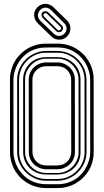

<svg xmlns="http://www.w3.org/2000/svg" viewBox="-20 -973 539 993"><path d="M279.3 -747.3Q305.2 -747.1 329 -740.5Q352.8 -733.9 373.3 -721.8Q393.8 -709.7 410.6 -692.9Q427.5 -676 439.5 -655.4Q451.4 -634.8 457.9 -611Q464.4 -587.2 464.4 -561.3L464.6 -186.5Q464.6 -160.6 458.1 -136.8Q451.7 -113 439.7 -92.4Q427.7 -71.8 410.9 -54.9Q394 -38.1 373.5 -26Q353 -13.9 329.2 -7.2Q305.4 -0.5 279.5 -0.5H217.5Q191.7 -0.5 167.7 -7.1Q143.8 -13.7 123.2 -25.8Q102.5 -37.8 85.7 -54.7Q68.8 -71.5 56.9 -92.2Q44.9 -112.8 38.3 -136.7Q31.7 -160.6 31.7 -186.5L31.5 -561.3Q31.5 -587.2 38.1 -611.1Q44.7 -635 56.6 -655.6Q68.6 -676.3 85.4 -693.1Q102.3 -710 122.9 -722Q143.6 -734.1 167.4 -740.7Q191.2 -747.3 217.3 -747.3ZM432.6 -122.6Q439.2 -138.4 442.9 -153.8Q446.5 -169.2 446.5 -186.5L446.3 -561.3Q446.3 -578.6 442.6 -594Q439 -609.4 432.4 -625.2Q422.1 -649.2 406.6 -668.1Q391.1 -687 371.3 -700.2Q351.6 -713.4 328 -720.5Q304.4 -727.5 278.1 -727.5L217.8 -727.3H217.5Q191.4 -727.3 167.8 -720.3Q144.3 -713.4 124.5 -700.2Q104.7 -687 89.2 -668.1Q73.7 -649.2 63.5 -625.2Q56.9 -609.4 53.2 -594Q49.6 -578.6 49.6 -561.3L49.8 -186.5Q49.8 -169.2 53.5 -153.8Q57.1 -138.4 63.7 -122.6Q74 -98.6 89.5 -79.7Q105 -60.8 124.8 -47.6Q144.5 -34.4 168.1 -27.5Q191.7 -20.5 217.8 -20.5H218L278.3 -20.3Q304.7 -20.3 328.2 -27.3Q351.8 -34.4 371.6 -47.6Q391.4 -60.8 406.9 -79.7Q422.4 -98.6 432.6 -122.6ZM217.8 -38.3Q188.7 -38.3 161.9 -49.8Q135 -61.3 114.3 -81.3Q93.5 -101.3 81.2 -128.3Q68.8 -155.3 68.8 -186.5L68.6 -561.3Q68.6 -582 74.2 -601.1Q79.8 -620.1 90 -636.6Q100.1 -653.1 114 -666.5Q127.9 -679.9 144.5 -689.5Q161.1 -699 179.7 -704.2Q198.2 -709.5 217.5 -709.5H279.5Q298.8 -709.2 317.4 -703.9Q335.9 -698.5 352.3 -689Q368.7 -679.4 382.4 -666Q396.2 -652.6 406.1 -636.2Q416 -619.9 421.6 -600.8Q427.2 -581.8 427.2 -561.3L427.5 -186.5Q427.5 -165.8 421.9 -146.9Q416.3 -127.9 406.4 -111.6Q396.5 -95.2 382.7 -81.8Q368.9 -68.4 352.5 -58.8Q336.2 -49.3 317.6 -43.9Q299.1 -38.6 279.8 -38.3ZM78.9 -186.5Q78.9 -158.7 89.6 -133.5Q100.3 -108.4 119.1 -89.2Q137.9 -70.1 163.2 -58.7Q188.5 -47.4 217.8 -47.4H278.6Q307.9 -47.4 333.1 -58.7Q358.4 -70.1 377.2 -89.2Q396 -108.4 406.7 -133.5Q417.5 -158.7 417.5 -186.5L417.2 -561.3Q417.2 -589.1 406.5 -614.3Q395.8 -639.4 377 -658.6Q358.2 -677.7 332.9 -689.1Q307.6 -700.4 278.3 -700.4H217.5Q188.2 -700.4 163 -689.1Q137.7 -677.7 118.9 -658.6Q100.1 -639.4 89.4 -614.3Q78.6 -589.1 78.6 -561.3ZM279.3 -677.2Q303.7 -677 325.1 -668.2Q346.4 -659.4 362.3 -644Q378.2 -628.7 387.2 -607.4Q396.2 -586.2 396.2 -561.3L396.5 -186.5Q396.5 -161.6 387.5 -140.4Q378.4 -119.1 362.5 -103.8Q346.7 -88.4 325.3 -79.6Q304 -70.8 279.5 -70.6V-70.3H217.8V-70.6Q193.1 -70.6 171.5 -79.2Q149.9 -87.9 134 -103.4Q118.2 -118.9 109 -140.1Q99.9 -161.4 99.9 -186.5L99.6 -561.3Q99.6 -586.4 108.8 -607.7Q117.9 -628.9 133.8 -644.4Q149.7 -659.9 171.3 -668.6Q192.9 -677.2 217.5 -677.2V-677.5H279.3ZM278.6 -78.4Q300.5 -78.4 320.2 -87Q339.8 -95.7 354.6 -110.6Q369.4 -125.5 377.9 -145.1Q386.5 -164.8 386.5 -186.5L386.2 -561.3Q386.2 -583 377.7 -602.7Q369.1 -622.3 354.4 -637.1Q339.6 -651.9 319.9 -660.6Q300.3 -669.4 278.3 -669.4H217.5Q195.6 -669.4 175.9 -660.6Q156.2 -651.9 141.5 -637.1Q126.7 -622.3 118.2 -602.7Q109.6 -583 109.6 -561.3L109.9 -186.5Q109.9 -164.8 118.4 -145.1Q127 -125.5 141.7 -110.6Q156.5 -95.7 176.1 -87Q195.8 -78.4 217.8 -78.4ZM367.4 -186.5Q367.4 -167.7 360.4 -151.7Q353.3 -135.7 341.2 -123.9Q329.1 -112.1 313 -105.1Q296.9 -98.1 278.6 -97.4H278.3V-97.7H218V-97.4H217.8Q199.5 -98.1 183.2 -105.1Q167 -112.1 154.9 -123.9Q142.8 -135.7 135.9 -151.7Q128.9 -167.7 128.9 -186.5L128.7 -561.3Q128.7 -580.1 135.6 -596.1Q142.6 -612.1 154.7 -623.9Q166.7 -635.7 183 -642.7Q199.2 -649.7 217.5 -650.4H217.8V-650.1H278.1V-650.4H278.3Q296.6 -649.7 312.7 -642.7Q328.9 -635.7 340.9 -623.9Q353 -612.1 360.1 -596.1Q367.2 -580.1 367.2 -561.3ZM278.6 -117.4Q292.7 -117.4 305.4 -122.7Q318.1 -127.9 327.6 -137.3Q337.2 -146.7 342.8 -159.3Q348.4 -171.9 348.4 -186.5L348.1 -561.3Q348.1 -575.9 342.5 -588.5Q336.9 -601.1 327.4 -610.5Q317.9 -619.9 305.2 -625.1Q292.5 -630.4 278.3 -630.4H278.1V-630.6H217.8V-630.4H217.5Q203.4 -630.4 190.7 -625.1Q178 -619.9 168.5 -610.5Q158.9 -601.1 153.3 -588.5Q147.7 -575.9 147.7 -561.3L147.9 -186.5Q147.9 -171.9 153.6 -159.3Q159.2 -146.7 168.7 -137.3Q178.2 -127.9 190.9 -122.7Q203.6 -117.4 217.8 -117.4H218V-117.2H278.3V-117.4ZM277.1 -818.8Q280 -815.9 284.2 -815.6Q288.3 -815.2 292 -818.8Q295.2 -822 296 -826.4Q296.9 -830.8 293 -834L223.1 -901.9Q220.7 -904.3 215.8 -905Q210.9 -905.8 207 -901.9Q205.6 -900.6 205 -898.6Q204.3 -896.5 204.6 -894Q204.8 -891.6 205.7 -889.6Q206.5 -887.7 208 -887ZM300 -841.1Q303.5 -837.6 304.7 -833.6Q305.9 -829.6 305.5 -825.7Q305.2 -821.8 303.5 -818.1Q301.8 -814.5 299.1 -812Q296.9 -809.3 293.3 -807.9Q289.8 -806.4 285.8 -806.3Q281.7 -806.2 277.8 -807.6Q273.9 -809.1 271 -812L201.2 -879.9Q198.5 -882.6 196.9 -886.5Q195.3 -890.4 194.9 -894.4Q194.6 -898.4 195.4 -902.3Q196.3 -906.2 199 -908.9Q201.9 -911.9 206.2 -913.5Q210.4 -915 214.8 -915Q219.2 -915 223.3 -913.5Q227.3 -911.9 230 -908.9ZM243.2 -921.9Q230.2 -933.3 215.1 -933.6Q200 -933.8 187 -920.9Q181.4 -915 178.7 -907.7Q176 -900.4 176.3 -893.1Q176.5 -885.7 179.4 -878.7Q182.4 -871.6 188 -866L258.1 -799.1Q263.7 -793.5 270.6 -790.4Q277.6 -787.4 284.9 -787.2Q292.2 -787.1 299.3 -789.7Q306.4 -792.2 312 -797.9Q318.4 -804 321.4 -811.2Q324.5 -818.4 324.5 -825.8Q324.5 -833.3 321.3 -840.3Q318.1 -847.4 312 -853ZM175 -853Q166.5 -861.6 161.7 -872.1Q157 -882.6 156.5 -893.6Q156 -904.5 160 -915.3Q164.1 -926 173.1 -935.1Q182.1 -944.1 192.7 -948.6Q203.4 -953.1 214.5 -953.1Q225.6 -953.1 236.3 -948.9Q247.1 -944.6 256.1 -936L326.2 -867.9Q335.2 -859.4 339.7 -848.5Q344.2 -837.6 344.2 -826.4Q344.2 -815.2 340 -804.3Q335.7 -793.5 327.1 -784.9Q318.8 -775.9 308 -771.7Q297.1 -767.6 285.8 -767.7Q274.4 -767.8 263.7 -772.2Q252.9 -776.6 245.1 -784.9Z"/></svg>

Font: TafelwerkOT
Style: Regular
Weight: 400
Designer: Peter Wiegel
Foundry: Peter Wiegel, based on an original design named Oxford by Christine Lord, 1969
Version: Version 1.000